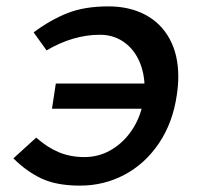

<svg xmlns="http://www.w3.org/2000/svg" viewBox="-20 -573 640 602"><path d="M22 -76.5 93.5 -141.5Q128.5 -110.5 164.8 -95.5Q201 -80.5 244.5 -80.5Q287.5 -80.5 324 -100.5Q360.5 -120.5 386.5 -155Q412.5 -189.5 424 -232H143L155 -311H433Q430.5 -354 413 -388.8Q395.5 -423.5 364.5 -443.8Q333.5 -464 293 -464Q209.5 -464 126 -415L85.5 -471.5Q138.5 -511 192 -532Q245.5 -553 320 -553Q385.5 -553 435 -527Q484.5 -501 511.8 -451.2Q539 -401.5 539 -333Q539 -306 534.5 -276Q522 -188.5 478.5 -124Q435 -59.5 370.5 -25.2Q306 9 231 9Q158 9 110.8 -13Q63.5 -35 22 -76.5Z"/></svg>

Font: JuliaMono SemiBoldItalic
Style: Regular
Weight: 600
Italic angle: -9°
Monospace: yes
Designer: cormullion
Foundry: corm
Version: Version 0.049; ttfautohint (v1.8.4)